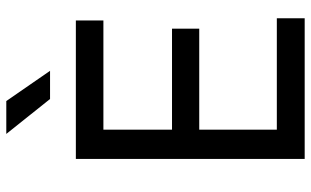

<svg xmlns="http://www.w3.org/2000/svg" viewBox="-209 -779 988 610"><g transform="rotate(-90 285.0 -474.0)"><path d="M85 0V-727H525V-639.5H137.5L178 -684V-394.5L137.5 -421.5H499V-335H152L178 -364.5V-41.5L137.5 -88.5H532V0ZM275.5 -809 164.5 -948H269L365 -809Z"/></g></svg>

Font: Spline Sans
Style: Regular
Weight: 400
Designer: Eben Sorkin, Mirko Velimirovic
Foundry: Sorkin Type
Version: Version 1.001